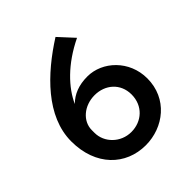

<svg xmlns="http://www.w3.org/2000/svg" viewBox="-186 -789 921 921"><g transform="rotate(-45 274.0 -329.0)"><path d="M276 8C397 8 508 -77 508 -214C508 -336 412 -424 311 -424C252 -424 208 -406 175 -373C209 -449 285 -531 407 -590L337 -666C183 -568 36 -428 36 -258C36 -92 141 8 276 8ZM272 -86C200 -86 144 -143 144 -208V-227C144 -287 200 -336 272 -336C343 -336 400 -288 400 -213C400 -136 343 -86 272 -86Z"/></g></svg>

Font: Reem Kufi
Style: Regular
Weight: 400
Designer: Khaled Hosny
Version: Version 0.007